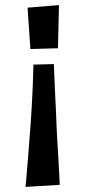

<svg xmlns="http://www.w3.org/2000/svg" viewBox="-20 -574 334 752"><path d="M80 158Q83 122 85.5 95.5Q88 69 89.5 48Q91 27 92.5 8.5Q94 -10 95.5 -30.5Q97 -51 99 -76Q101 -102 102.5 -126.5Q104 -151 105.5 -179Q107 -207 108.5 -241.5Q110 -276 111 -321L191 -323Q193 -269 195 -225Q197 -181 199 -143.5Q201 -106 202 -70Q203 -44 204.5 -21Q206 2 207.5 26.5Q209 51 210.5 80.5Q212 110 214 150ZM99 -382 88 -544 211 -554 207 -385Z"/></svg>

Font: Truculenta Black
Style: Regular
Weight: 900
Version: Version 1.002